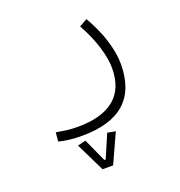

<svg xmlns="http://www.w3.org/2000/svg" viewBox="-124 -388 835 891"><g transform="rotate(-20 293.0 57.0)"><path d="M196.3 218.8Q131.3 218.8 82.5 206.1L86.4 161.6Q113.8 166.5 136.5 169.7Q159.2 172.9 191.9 172.9Q311.5 172.9 372.8 122.3Q434.1 71.8 434.1 -29.8Q434.1 -74.7 415.8 -135Q397.5 -195.3 360.8 -261.2L399.9 -283.2Q439 -215.8 459 -151.4Q479 -86.9 479 -33.2Q479 218.8 196.3 218.8ZM231.9 397 162.6 254.9 202.6 245.1 254.4 359.4H261.2L310.1 245.1L350.1 252.4L284.2 397Z"/></g></svg>

Font: Cascadia Code NF ExtraLight
Style: Regular
Weight: 200
Monospace: yes
Designer: Aaron Bell
Foundry: Saja Typeworks
Version: Version 2404.023; ttfautohint (v1.8.4)